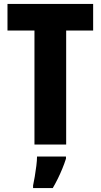

<svg xmlns="http://www.w3.org/2000/svg" viewBox="-20 -734 511 975"><path d="M316 0H155V-579H18V-714H453V-579H316ZM315 72Q307 97 296.5 122.5Q286 148 274 172.5Q262 197 248 221H148V208Q152 190 156.5 163Q161 136 164.5 108.5Q168 81 168 61H315Z"/></svg>

Font: Noto Sans Display Condensed ExtraBold
Style: Regular
Weight: 800
Width: 3
Designer: Monotype Design Team
Foundry: Monotype Imaging Inc.
Version: Version 2.003